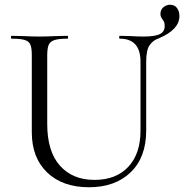

<svg xmlns="http://www.w3.org/2000/svg" viewBox="-20 -776 776 809"><path d="M596 -226Q596 -113 530.5 -50Q465 13 355 13Q244 13 179 -49Q114 -111 114 -219V-544Q114 -574 108 -588Q102 -602 84.5 -607.5Q67 -613 29 -613Q26 -613 26 -619Q26 -625 29 -625L78 -624Q120 -622 146 -622Q174 -622 216 -624L264 -625Q267 -625 267 -619Q267 -613 264 -613Q227 -613 209 -607Q191 -601 185 -586.5Q179 -572 179 -542V-254Q179 -138 232.5 -78Q286 -18 378 -18Q469 -18 520.5 -73Q572 -128 572 -225V-516Q572 -613 485 -613Q482 -613 482 -619Q482 -625 485 -625L529 -624Q563 -622 584 -622Q632 -622 653 -632Q674 -642 674 -667Q674 -679 670 -686Q666 -693 665 -694Q656 -705 656 -717Q656 -735 668.5 -745.5Q681 -756 697 -756Q716 -756 726 -742Q736 -728 736 -708Q736 -651 648 -614Q626 -607 611 -586.5Q596 -566 596 -516Z"/></svg>

Font: Cormorant Garamond
Style: Regular
Weight: 400
Designer: Christian Thalmann (Catharsis Fonts)
Version: Version 3.000